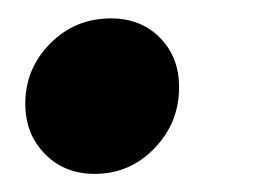

<svg xmlns="http://www.w3.org/2000/svg" viewBox="-20 -175 280 211"><path d="M84 16.1Q50.8 16.1 29.3 -5.9Q7.8 -27.8 7.8 -61Q7.8 -99.6 35.2 -127.2Q62.5 -154.8 102.1 -154.8Q134.8 -154.8 155.8 -133.5Q176.8 -112.3 176.8 -79.1Q176.8 -40 149.7 -12Q122.6 16.1 84 16.1Z"/></svg>

Font: FiraGO SemiBold
Style: Italic
Weight: 600
Italic angle: -8°
Designer: bBox Type GmbH
Foundry: bBox Type GmbH
Version: Version 1.001;PS 001.001;hotconv 1.0.88;makeotf.lib2.5.64775